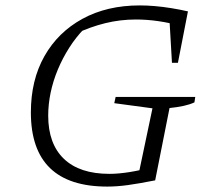

<svg xmlns="http://www.w3.org/2000/svg" viewBox="-20 -681 781 709"><path d="M376 8Q235 8 164.5 -60.5Q94 -129 94 -266Q94 -385 144 -473.5Q194 -562 284.5 -611.5Q375 -661 496 -661Q523 -661 552 -658.5Q581 -656 612 -651Q643 -646 674 -639L649 -585Q606 -597 564 -603Q522 -609 482 -609Q424 -609 369 -595.5Q314 -582 261 -557L290 -574Q260 -543 235.5 -504.5Q211 -466 193.5 -424Q176 -382 167 -339Q158 -296 158 -254Q158 -150 216 -94.5Q274 -39 384 -39Q451 -39 547 -65L553 -15Q492 -3 452 2.5Q412 8 376 8ZM487 -15 543 -281 402 -300 407 -323H701L698 -303Q681 -295 658 -290Q635 -285 606 -282L553 -15ZM615 -449 604 -639H674L637 -449Z"/></svg>

Font: Piazzolla Thin ExtraLight
Style: Italic
Weight: 250
Italic angle: -11.3°
Version: Version 2.005